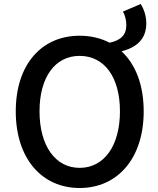

<svg xmlns="http://www.w3.org/2000/svg" viewBox="-20 -929 794 962"><path d="M379 13C568 13 700 -134 700 -371C700 -504 659 -607 589 -672C668 -692 713 -736 713 -812C713 -849 701 -884 685 -909L596 -871C606 -854 613 -828 613 -804C613 -753 585 -727 529 -715C485 -738 434 -750 379 -750C190 -750 59 -608 59 -371C59 -134 190 13 379 13ZM379 -88C257 -88 178 -199 178 -371C178 -544 257 -649 379 -649C502 -649 581 -544 581 -371C581 -199 502 -88 379 -88Z"/></svg>

Font: Source Han Sans JP Medium
Style: Regular
Weight: 500
Designer: Ryoko NISHIZUKA 西塚涼子 (kana, bopomofo & ideographs); Paul D. Hunt (Latin, Greek & Cyrillic); Sandoll Communications 산돌커뮤니
Foundry: Adobe
Version: Version 2.002;hotconv 1.0.116;makeotfexe 2.5.65601